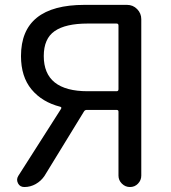

<svg xmlns="http://www.w3.org/2000/svg" viewBox="-20 -753 688 773"><path d="M449.2 -385.7Q457 -385.7 457 -393.6V-650.4Q457 -658.2 449.2 -658.2H333Q244.1 -658.2 200.2 -627.9Q156.2 -597.7 156.2 -527.3Q156.2 -385.7 333 -385.7ZM320.3 -733.4H491.2Q515.6 -733.4 532.2 -716.3Q548.8 -699.2 548.8 -675.8V-45.9Q548.8 -27.3 535.6 -13.7Q522.5 0 503.4 0Q484.4 0 470.7 -13.7Q457 -27.3 457 -45.9V-303.7Q457 -310.5 449.2 -310.5H329.1Q322.3 -310.5 318.4 -304.7L159.2 -44.9Q145.5 -24.4 124 -12.2Q102.5 0 78.1 0Q60.5 0 52.7 -14.6Q48.8 -22.5 48.8 -29.3Q48.8 -37.1 53.7 -44.9L225.6 -314.5Q229.5 -321.3 222.7 -323.2Q149.4 -341.8 106.9 -393.1Q64.5 -444.3 64.5 -527.3Q64.5 -733.4 320.3 -733.4Z"/></svg>

Font: Gen Jyuu Gothic Regular
Style: Regular
Weight: 400
Designer: [Source Han Sans]
Ryoko NISHIZUKA  (kana & ideographs); Paul D. Hunt (Latin, Greek & Cyrillic); Wenlong ZHANG  (bopomofo
Version: Version 1.002.20150607